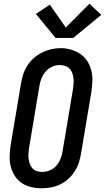

<svg xmlns="http://www.w3.org/2000/svg" viewBox="-20 -1005 565 1033"><path d="M204 8Q175 8 147.5 1.5Q120 -5 97.5 -20Q75 -35 60 -58Q45 -81 38 -108Q31 -135 32 -164Q33 -193 37 -222L93 -556Q97 -581 105 -605.5Q113 -630 127.5 -652.5Q142 -675 162.5 -693Q183 -711 206.5 -722.5Q230 -734 255 -740Q280 -746 306 -746Q335 -746 362 -738Q389 -730 411.5 -715Q434 -700 449 -677Q464 -654 471 -627Q478 -600 477 -571Q476 -542 472 -513L416 -179Q412 -154 404 -129.5Q396 -105 381.5 -82.5Q367 -60 347 -42Q327 -24 303 -12.5Q279 -1 254 3.5Q229 8 204 8ZM206 -80Q227 -80 248 -88.5Q269 -97 283.5 -114Q298 -131 306 -151.5Q314 -172 317 -193L373 -528Q375 -543 376 -557.5Q377 -572 375 -586.5Q373 -601 368 -614Q363 -627 353.5 -636.5Q344 -646 330 -650.5Q316 -655 301 -655Q280 -655 260 -646Q240 -637 225.5 -620Q211 -603 203 -583Q195 -563 192 -542L136 -207Q134 -193 133 -178Q132 -163 134 -149Q136 -135 141 -122Q146 -109 155 -99Q164 -89 177.5 -84.5Q191 -80 206 -80ZM279 -801 173 -930 248 -980 334 -857 461 -985 525 -925 374 -801Z"/></svg>

Font: Iosevka Slab Semibold Oblique
Style: Regular
Weight: 600
Italic angle: -9°
Monospace: yes
Designer: Belleve Invis
Foundry: Belleve Invis
Version: Version 11.1.1; ttfautohint (v1.8.3)